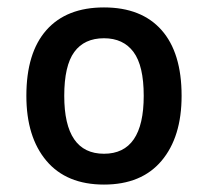

<svg xmlns="http://www.w3.org/2000/svg" viewBox="-20 -486 560 517"><path d="M260 11Q159 11 105 -53Q51 -117 51 -228Q51 -344 105 -405Q159 -466 260 -466Q361 -466 415 -405Q469 -344 469 -228Q469 -117 415 -53Q361 11 260 11ZM260 -72Q367 -72 367 -228Q367 -309 339.5 -346Q312 -383 260 -383Q207 -383 180 -346Q153 -309 153 -228Q153 -72 260 -72Z"/></svg>

Font: Noto Sans Thai SemCond Med
Style: Regular
Weight: 500
Width: 4
Designer: Monotype Design Team
Foundry: Monotype Imaging Inc.
Version: Version 2.002; ttfautohint (v1.8.4.7-5d5b)